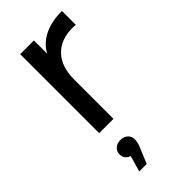

<svg xmlns="http://www.w3.org/2000/svg" viewBox="-250 -591 911 911"><g transform="rotate(-45 205.0 -136.0)"><path d="M376 -535V-442Q368 -443 354 -443Q276 -443 231.5 -396.5Q187 -350 187 -264V0H91V-530H183V-441Q208 -487 257 -511Q306 -535 376 -535ZM190 140Q190 164 177 191L147 263H97L120 183Q105 178 96.5 167Q88 156 88 140Q88 120 102 107Q116 94 139 94Q162 94 176 107Q190 120 190 140Z"/></g></svg>

Font: Montserrat Alternates Medium
Style: Regular
Weight: 500
Designer: Julieta Ulanovsky
Foundry: Julieta Ulanovsky
Version: Version 7.200